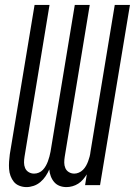

<svg xmlns="http://www.w3.org/2000/svg" viewBox="-20 -755 550 783"><path d="M88 8Q73 8 59 2.5Q45 -3 36.5 -13.5Q28 -24 23 -37.5Q18 -51 17 -66Q16 -81 17 -96Q18 -111 20 -126L121 -735H182L80 -116Q78 -104 78 -92Q78 -80 82.5 -69.5Q87 -59 97 -53Q107 -47 119 -47Q129 -47 138.5 -51Q148 -55 155 -62.5Q162 -70 167 -79Q172 -88 175.5 -97.5Q179 -107 181.5 -116.5Q184 -126 186 -136L285 -735H346L244 -116Q242 -104 242 -92Q242 -80 246.5 -69.5Q251 -59 261 -53Q271 -47 283 -47Q292 -47 301.5 -51Q311 -55 318.5 -62.5Q326 -70 331 -79Q336 -88 339.5 -97.5Q343 -107 345.5 -116.5Q348 -126 349 -136L448 -735H510L388 0H327L334 -44Q327 -33 318.5 -23Q310 -13 299 -6Q288 1 275.5 4.5Q263 8 251 8Q236 8 223 3Q210 -2 201 -12.5Q192 -23 187 -36.5Q182 -50 181 -64Q175 -50 166 -36.5Q157 -23 144.5 -12.5Q132 -2 117 3Q102 8 88 8Z"/></svg>

Font: Iosevka Curly Light Oblique
Style: Regular
Weight: 300
Italic angle: -9°
Monospace: yes
Designer: Belleve Invis
Foundry: Belleve Invis
Version: Version 11.1.0; ttfautohint (v1.8.3)